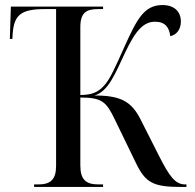

<svg xmlns="http://www.w3.org/2000/svg" viewBox="-20 -740 772 760"><path d="M115 0H388V-10H370C320 -10 298 -29 298 -85V-354C385 -354 401 -336 434 -268L518 -95C556 -16 587 0 697 0H718V-10H713C674 -10 651 -41 610 -122L536 -268C500 -339 457 -362 354 -362C409 -378 436 -449 474 -529C519 -626 552 -654 594 -654C635 -654 650 -630 654 -597C677 -601 696 -622 696 -655C696 -691 673 -720 623 -720C549 -720 521 -661 473 -556C437 -476 416 -426 391 -400C369 -376 345 -364 298 -364V-633C298 -695 327 -704 370 -704H388V-714H23L19 -586H29L30 -604C35 -681 63 -704 157 -704H202V-84C202 -30 181 -10 132 -10H115Z"/></svg>

Font: Noto Serif Display SemiCondensed
Style: Regular
Weight: 400
Width: 4
Designer: Monotype Design Team
Foundry: Monotype Imaging Inc.
Version: Version 2.009